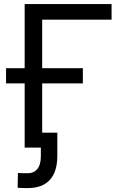

<svg xmlns="http://www.w3.org/2000/svg" viewBox="-20 -748 615 973"><path d="M545.4 -727.5V-648.4H193.8V0H105V-727.5ZM10.7 -325.2V-402.3H399.9V-325.2ZM121.1 205.1Q107.9 205.1 94.7 204.8Q81.5 204.6 69.3 203.6L70.8 128.9Q83.5 129.4 96.2 129.6Q108.9 129.9 121.6 129.9Q151.4 129.9 169.2 108.4Q187 86.9 187 43.9V0H150.4V-75.7H270.5V41.5Q270.5 122.6 232.4 163.8Q194.3 205.1 121.1 205.1Z"/></svg>

Font: Inter 28pt
Style: Regular
Weight: 400
Designer: Rasmus Andersson
Foundry: rsms
Version: Version 4.001;git-66647c0bb